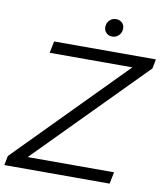

<svg xmlns="http://www.w3.org/2000/svg" viewBox="-102 -954 891 1031"><g transform="rotate(10 343.5 -438.0)"><path d="M685 -649 108 -64H579L566 0H-8L2 -51L578 -636H127L140 -700H695ZM397 -823Q397 -846 411.5 -861Q426 -876 448 -876Q467 -876 480 -864Q493 -852 493 -833Q493 -810 478 -795Q463 -780 442 -780Q423 -780 410 -792.5Q397 -805 397 -823Z"/></g></svg>

Font: Idrija
Style: Italic
Weight: 400
Italic angle: -11.3°
Designer: Julieta Ulanovsky
Foundry: Julieta Ulanovsky
Version: Version 7.200